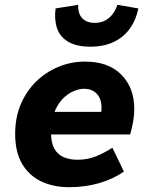

<svg xmlns="http://www.w3.org/2000/svg" viewBox="-20 -766 640 798"><path d="M267 12Q203 12 152.5 -11.5Q102 -35 72.5 -84Q43 -133 43 -210Q43 -278 66.5 -333Q90 -388 130.5 -427.5Q171 -467 223.5 -488.5Q276 -510 333 -510Q431 -510 484.5 -455.5Q538 -401 538 -314Q538 -282 531.5 -251Q525 -220 521 -207H154L170 -301H437L396 -279Q398 -288 400 -297.5Q402 -307 402 -317Q402 -356 382 -376.5Q362 -397 329 -397Q308 -397 283.5 -386Q259 -375 238.5 -353Q218 -331 205 -297Q192 -263 192 -216Q192 -172 206.5 -147Q221 -122 246.5 -112Q272 -102 301 -102Q343 -102 378 -116Q413 -130 447 -152L495 -53Q451 -22 392.5 -5Q334 12 267 12ZM355 -572Q298 -572 263.5 -592.5Q229 -613 217 -649Q205 -685 211 -731L305 -746Q304 -725 310.5 -708Q317 -691 333 -681Q349 -671 374 -671Q399 -671 417.5 -681Q436 -691 448.5 -708Q461 -725 468 -746L555 -731Q546 -685 521 -649Q496 -613 454.5 -592.5Q413 -572 355 -572Z"/></svg>

Font: Source Code Pro ExtraBold
Style: Italic
Weight: 800
Italic angle: -11°
Monospace: yes
Designer: Paul D. Hunt, Teo Tuominen
Foundry: Adobe Systems Incorporated
Version: Version 1.016;hotconv 1.0.116;makeotfexe 2.5.65601